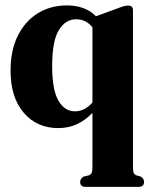

<svg xmlns="http://www.w3.org/2000/svg" viewBox="-20 -474 566 727"><path d="M304 233.5Q283.5 233.5 283.5 214.5Q283.5 203 296.5 194.5L316 190Q323.5 187.5 326.8 181Q330 174.5 330 159.5V-46.5Q303 -18.5 271.2 -3.8Q239.5 11 200.5 11Q119.5 11 69.8 -47.2Q20 -105.5 20 -206.5Q20 -283 47.2 -338.2Q74.5 -393.5 122.8 -423.5Q171 -453.5 233.5 -453.5Q302.5 -453.5 343.5 -412.5L427 -443Q452 -453 465.5 -453Q483.5 -453 483.5 -435V160Q483.5 174.5 486.5 181Q489.5 187.5 496.5 190L513 194.5Q525.5 203 525.5 214.5Q525.5 233.5 505 233.5ZM177.5 -224Q177.5 -133.5 201.2 -93Q225 -52.5 263.5 -52.5Q301.5 -52.5 330 -86V-370.5Q306 -401 268 -401Q228 -401 202.8 -360Q177.5 -319 177.5 -224Z"/></svg>

Font: Fraunces 144pt S050
Style: Bold
Weight: 700
Version: Version 1.000; ttfautohint (v1.8.3)